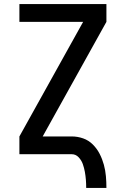

<svg xmlns="http://www.w3.org/2000/svg" viewBox="-20 -755 616 940"><path d="M402 165H501Q501 136 498.5 107.5Q496 79 488.5 51.5Q481 24 468 -1.5Q455 -27 434.5 -47.5Q414 -68 387 -77.5Q360 -87 331 -87H189L501 -648V-735H75V-648H387L75 -87V0H331Q351 0 365 15Q379 30 385.5 48.5Q392 67 395.5 86.5Q399 106 400.5 125.5Q402 145 402 165Z"/></svg>

Font: Iosevka Sparkle Medium
Style: Regular
Weight: 500
Designer: Belleve Invis
Foundry: Belleve Invis
Version: Version 4.5.0; ttfautohint (v1.8.3)